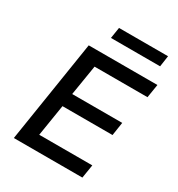

<svg xmlns="http://www.w3.org/2000/svg" viewBox="-205 -1018 1066 1150"><g transform="rotate(30 328.0 -443.0)"><path d="M64 0 175 -705H650L635 -612H269L235 -403H581L567 -311H221L186 -93H553L538 0ZM268 -810 280 -886H619L608 -810Z"/></g></svg>

Font: Nunito Sans 7pt SemiBold
Style: Italic
Weight: 600
Italic angle: -9°
Designer: Vernon Adams
Foundry: Vernon Adams
Version: Version 3.101;gftools[0.9.27]